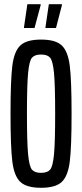

<svg xmlns="http://www.w3.org/2000/svg" viewBox="-20 -884 391 912"><path d="M30 -344Q30 -502 38.5 -571Q47 -640 76.5 -668Q106 -696 175 -696Q244 -696 273.5 -668Q303 -640 311.5 -571Q320 -502 320 -344Q320 -186 311.5 -117Q303 -48 273.5 -20Q244 8 175 8Q106 8 76.5 -20Q47 -48 38.5 -117Q30 -186 30 -344ZM242 -344Q242 -480 236.5 -537.5Q231 -595 218 -610Q205 -625 175 -625Q145 -625 132 -610Q119 -595 113.5 -537.5Q108 -480 108 -344Q108 -208 113.5 -150.5Q119 -93 132 -78Q145 -63 175 -63Q205 -63 218 -78Q231 -93 236.5 -150.5Q242 -208 242 -344ZM94 -751V-755L110 -864H173V-859L144 -751ZM196 -751V-755L212 -864H274V-859L246 -751Z"/></svg>

Font: Saira Ultra Condensed Medium
Style: Regular
Weight: 500
Width: 1
Designer: Hector Gatti with collaboration of the Omnibus-Type team
Foundry: Omnibus-Type
Version: Version 1.001; ttfautohint (v1.8)